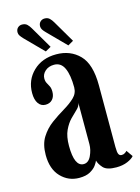

<svg xmlns="http://www.w3.org/2000/svg" viewBox="-109 -754 604 827"><g transform="rotate(-15 193.0 -341.0)"><path d="M140.5 10.5Q92.5 10.5 59 -24.2Q25.5 -59 25.5 -122Q25.5 -169.5 45 -200.5Q64.5 -231.5 93.5 -252.8Q122.5 -274 151.2 -291Q180 -308 199.8 -326.8Q219.5 -345.5 219.5 -372Q219.5 -427 205.5 -457.8Q191.5 -488.5 160.5 -488.5Q136 -488.5 120.5 -474.5Q105 -460.5 105 -442Q105 -429 109.8 -420.8Q114.5 -412.5 119.2 -403.2Q124 -394 124 -378.5Q124 -357 112.5 -344.2Q101 -331.5 81.5 -331.5Q61.5 -331.5 49.8 -348.2Q38 -365 38 -395Q38 -452.5 77.8 -491Q117.5 -529.5 181 -529.5Q244 -529.5 284.2 -488.5Q324.5 -447.5 324.5 -353V-77.5Q324.5 -53.5 328.8 -45.5Q333 -37.5 342 -37.5Q350.5 -37.5 356.8 -41.8Q363 -46 366 -49.5L386 -21Q378 -10.5 356.5 -1.2Q335 8 306.5 8Q264 8 248.2 -9.5Q232.5 -27 228.5 -43Q226 -36 217 -23.2Q208 -10.5 189.5 0Q171 10.5 140.5 10.5ZM174 -42Q195.5 -42 207.5 -67.8Q219.5 -93.5 219.5 -118.5V-303Q218 -289 204.5 -276.2Q191 -263.5 174.2 -246.5Q157.5 -229.5 145 -202.8Q132.5 -176 132.5 -134Q132.5 -42 174 -42ZM242 -553 162.5 -633.5Q154.5 -641.5 150 -648.5Q145.5 -655.5 145.5 -663.5Q145.5 -676.5 153.5 -684Q161.5 -691.5 172.5 -691.5Q186.5 -691.5 194.8 -683.5Q203 -675.5 209 -665L266.5 -567ZM141.5 -553 62 -633.5Q54 -642 49.5 -648.8Q45 -655.5 45 -663.5Q45 -676.5 53 -684Q61 -691.5 72 -691.5Q86.5 -691.5 94.8 -683.5Q103 -675.5 109 -665L166.5 -567Z"/></g></svg>

Font: Imbue 10pt SemiBold
Style: Regular
Weight: 600
Designer: Tyler Finck
Foundry: Etcetera Type Company
Version: Version 1.102; ttfautohint (v1.8.3)